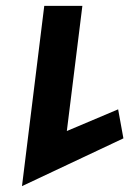

<svg xmlns="http://www.w3.org/2000/svg" viewBox="-20 -905 441 655"><path d="M131 -885 55 -270 401 -433 383 -532 208 -458 261 -885Z"/></svg>

Font: Ny Stormning
Style: Kr
Weight: 400
Designer: Robert Jablonski, Mew Too
Foundry: Cannot Into Space Fonts
Version: Version 0.90